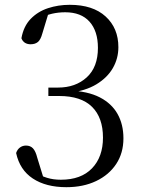

<svg xmlns="http://www.w3.org/2000/svg" viewBox="-20 -763 597 798"><path d="M256 15Q171 15 116.5 -21Q62 -57 47 -127Q52 -142 63 -150Q74 -158 88 -158Q106 -158 117 -146.5Q128 -135 135 -107L164 -13L124 -46Q150 -32 175.5 -24Q201 -16 233 -16Q317 -16 362.5 -63.5Q408 -111 408 -191Q408 -274 362.5 -319Q317 -364 226 -364H181V-399H221Q294 -399 340.5 -441.5Q387 -484 387 -564Q387 -634 352 -673Q317 -712 251 -712Q223 -712 196.5 -706Q170 -700 140 -684L183 -713L156 -624Q149 -598 137.5 -588.5Q126 -579 107 -579Q94 -579 84 -585Q74 -591 69 -604Q78 -654 107.5 -684.5Q137 -715 179.5 -729Q222 -743 270 -743Q366 -743 419 -694.5Q472 -646 472 -567Q472 -520 449 -480Q426 -440 380.5 -412.5Q335 -385 266 -377V-387Q345 -384 394.5 -358.5Q444 -333 468.5 -289.5Q493 -246 493 -188Q493 -127 463 -81.5Q433 -36 379.5 -10.5Q326 15 256 15Z"/></svg>

Font: Noto Serif KR
Style: Regular
Weight: 400
Designer: Ryoko NISHIZUKA  (kana & ideographs); Frank Grießhammer (Latin, Greek & Cyrillic); Wenlong ZHANG  (bopomofo); Sandoll Co
Foundry: Adobe
Version: Version 2.003-H1;hotconv 1.1.1;makeotfexe 2.6.0